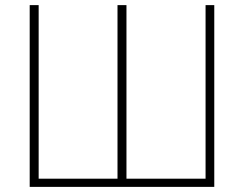

<svg xmlns="http://www.w3.org/2000/svg" viewBox="-20 -730 953 750"><path d="M96 0V-710H131V-32H439V-710H474V-32H783V-710H817V0Z"/></svg>

Font: Raleway ExtraLight
Style: Regular
Weight: 200
Designer: Matt McInerney, Pablo Impallari, Rodrigo Fuenzalida
Foundry: Matt McInerney, Pablo Impallari, Rodrigo Fuenzalida
Version: Version 4.026